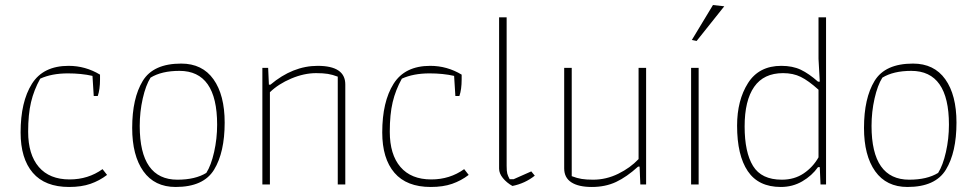

<svg xmlns="http://www.w3.org/2000/svg" viewBox="-20 -734 3888 764"><path d="M62 -207Q62 -329 107 -400.5Q152 -472 253 -472Q320 -472 378 -437V-418Q378 -378 369 -352H353L348 -432Q304 -442 250 -442Q186 -442 140 -421Q115 -376 103.5 -327.5Q92 -279 92 -210Q92 -119 134.5 -69.5Q177 -20 257 -20Q331 -20 388 -61L406 -38Q376 -15 340 -2.5Q304 10 255 10Q159 10 110.5 -46.5Q62 -103 62 -207Z M506 -225Q506 -343 548 -412Q590 -481 701 -481Q785 -481 829.5 -418.5Q874 -356 874 -246Q874 -128 832 -59Q790 10 679 10Q595 10 550.5 -52.5Q506 -115 506 -225ZM801 -46Q820 -76 832 -129Q844 -182 844 -238Q844 -452 694 -452Q623 -452 579 -425Q560 -395 548 -342Q536 -289 536 -233Q536 -19 686 -19Q757 -19 801 -46Z M1024 -464H1047L1050 -397H1056Q1145 -472 1244 -472Q1354 -472 1354 -398V0H1324V-429Q1303 -437 1284.5 -440Q1266 -443 1238 -443Q1190 -443 1139 -421.5Q1088 -400 1054 -367V0H1024Z M1501 -207Q1501 -329 1546 -400.5Q1591 -472 1692 -472Q1759 -472 1817 -437V-418Q1817 -378 1808 -352H1792L1787 -432Q1743 -442 1689 -442Q1625 -442 1579 -421Q1554 -376 1542.5 -327.5Q1531 -279 1531 -210Q1531 -119 1573.5 -69.5Q1616 -20 1696 -20Q1770 -20 1827 -61L1845 -38Q1815 -15 1779 -2.5Q1743 10 1694 10Q1598 10 1549.5 -46.5Q1501 -103 1501 -207Z M1966 -63V-665H1996V-74Q1996 -53 1998.5 -43.5Q2001 -34 2008 -21H2024L2094 -52L2108 -35Q2069 -4 2019 6Q1996 -7 1981 -25.5Q1966 -44 1966 -63Z M2225 -64V-464H2255V-33Q2276 -25 2294.5 -22Q2313 -19 2340 -19Q2392 -19 2440 -42.5Q2488 -66 2521 -101V-464H2551V0H2528L2525 -71H2519Q2474 -30 2431.5 -10Q2389 10 2335 10Q2282 10 2253.5 -8.5Q2225 -27 2225 -64Z M2733 -575 2817 -714 2862 -709 2752 -571ZM2730 -464H2760V0H2730Z M2913 -234Q2913 -335 2956.5 -403.5Q3000 -472 3089 -472Q3134 -472 3166.5 -456.5Q3199 -441 3235 -409H3242L3237 -500V-665H3267V0H3245L3242 -69H3235Q3211 -35 3172.5 -12.5Q3134 10 3087 10Q2998 10 2955.5 -53Q2913 -116 2913 -234ZM3237 -108V-377Q3197 -413 3166.5 -428Q3136 -443 3096 -443Q3019 -443 2981 -388.5Q2943 -334 2943 -231Q2943 -128 2976.5 -73.5Q3010 -19 3091 -19Q3141 -19 3178 -44Q3215 -69 3237 -108Z M3418 -225Q3418 -343 3460 -412Q3502 -481 3613 -481Q3697 -481 3741.5 -418.5Q3786 -356 3786 -246Q3786 -128 3744 -59Q3702 10 3591 10Q3507 10 3462.5 -52.5Q3418 -115 3418 -225ZM3713 -46Q3732 -76 3744 -129Q3756 -182 3756 -238Q3756 -452 3606 -452Q3535 -452 3491 -425Q3472 -395 3460 -342Q3448 -289 3448 -233Q3448 -19 3598 -19Q3669 -19 3713 -46Z"/></svg>

Font: Athiti ExtraLight
Style: Regular
Weight: 275
Designer: CadsonDemak Team
Foundry: CadsonDemak
Version: Version 1.033